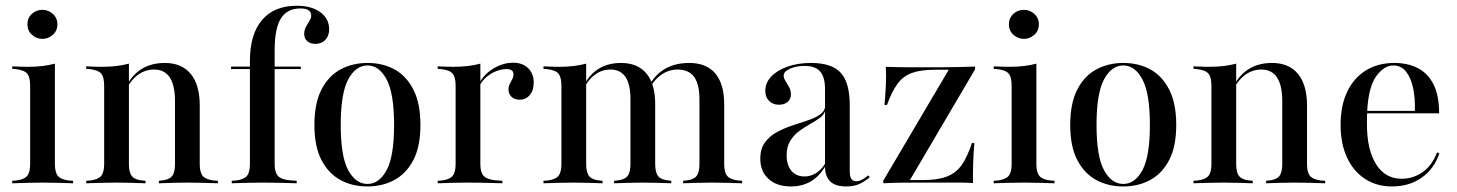

<svg xmlns="http://www.w3.org/2000/svg" viewBox="-20 -651 5174 682"><path d="M87.1 -207.3V-346.8Q87.1 -377.4 76.2 -389.9Q65.3 -402.4 34.7 -405.6L23.4 -406.5V-415.3Q41.9 -414.5 54.4 -414.1Q66.9 -413.7 79 -413.7Q106.5 -413.7 130.6 -416.5Q154.8 -419.4 175 -425V-415.3V-207.3ZM131.5 -2.4Q103.2 -2.4 78.2 -1.6Q53.2 -0.8 23.4 0V-8.9L36.3 -9.7Q64.5 -12.9 75.8 -25.4Q87.1 -37.9 87.1 -68.5V-207.3H175V-68.5Q175 -37.9 186.3 -25.4Q197.6 -12.9 225.8 -9.7L239.5 -8.9V0Q208.9 -0.8 183.9 -1.6Q158.9 -2.4 131.5 -2.4ZM130.6 -512.9Q109.7 -512.9 93.5 -527.4Q77.4 -541.9 77.4 -564.5Q77.4 -587.1 93.1 -601.6Q108.9 -616.1 130.6 -616.1Q151.6 -616.1 167.7 -601.6Q183.9 -587.1 183.9 -564.5Q183.9 -541.9 167.7 -527.4Q151.6 -512.9 130.6 -512.9Z M394.4 -2.4Q366.1 -2.4 341.1 -1.6Q316.1 -0.8 286.3 0V-8.9L299.2 -9.7Q327.4 -12.9 338.7 -25.4Q350 -37.9 350 -68.5V-207.3H437.9V-68.5Q437.9 -37.9 448.8 -25Q459.7 -12.1 487.1 -9.7L496.8 -8.9V0Q467.7 -0.8 444 -1.6Q420.2 -2.4 394.4 -2.4ZM350 -207.3V-346.8Q350 -377.4 339.1 -389.9Q328.2 -402.4 297.6 -405.6L286.3 -406.5V-415.3Q304.8 -414.5 317.3 -414.1Q329.8 -413.7 341.9 -413.7Q369.4 -413.7 393.5 -416.5Q417.7 -419.4 437.9 -425V-415.3V-207.3ZM601.6 -207.3V-291.1Q601.6 -347.6 583.1 -375.8Q564.5 -404 527.4 -404Q491.9 -404 463.7 -380.2Q435.5 -356.5 416.1 -307.3L413.7 -312.1Q435.5 -371 473 -399.2Q510.5 -427.4 565.3 -427.4Q625.8 -427.4 657.7 -388.3Q689.5 -349.2 689.5 -276.6V-207.3ZM646 -2.4Q620.2 -2.4 596.4 -1.6Q572.6 -0.8 544.4 0V-8.9L552.4 -9.7Q579.8 -12.1 590.7 -25Q601.6 -37.9 601.6 -68.5V-207.3H689.5V-68.5Q689.5 -37.9 700.8 -25.4Q712.1 -12.9 740.3 -9.7L754 -8.9V0Q724.2 -0.8 698.8 -1.6Q673.4 -2.4 646 -2.4Z M800.8 -405.6V-414.5H1048.4V-405.6ZM911.3 -2.4Q883.9 -2.4 858.9 -1.6Q833.9 -0.8 803.2 0V-8.9L816.9 -9.7Q845.2 -12.9 856.5 -25.4Q867.7 -37.9 867.7 -68.5V-207.3H955.6V-68.5Q955.6 -48.4 960.9 -36.3Q966.1 -24.2 977.4 -18.5Q988.7 -12.9 1009.7 -10.5L1033.9 -8.9V0Q1012.1 -0.8 991.9 -1.2Q971.8 -1.6 952.4 -2Q933.1 -2.4 911.3 -2.4ZM867.7 -207.3V-433.9Q867.7 -529.8 910.9 -580.2Q954 -630.6 1034.7 -630.6Q1086.3 -630.6 1117.7 -607.7Q1149.2 -584.7 1149.2 -546.8Q1149.2 -524.2 1135.9 -509.7Q1122.6 -495.2 1100 -495.2Q1082.3 -495.2 1071.4 -504.8Q1060.5 -514.5 1060.5 -530.6Q1060.5 -544.4 1066.9 -556Q1073.4 -567.7 1079.4 -577.4Q1085.5 -587.1 1085.5 -595.2Q1085.5 -621 1047.6 -621Q1000 -621 977.8 -585.5Q955.6 -550 955.6 -473.4V-207.3Z M1284.7 11.3Q1231.5 11.3 1189.1 -11.7Q1146.8 -34.7 1121.8 -82.7Q1096.8 -130.6 1096.8 -207.3Q1096.8 -283.9 1121.8 -332.7Q1146.8 -381.5 1189.5 -404.4Q1232.3 -427.4 1285.5 -427.4Q1339.5 -427.4 1381.5 -404.4Q1423.4 -381.5 1448.4 -332.7Q1473.4 -283.9 1473.4 -207.3Q1473.4 -130.6 1448.4 -82.7Q1423.4 -34.7 1381 -11.7Q1338.7 11.3 1284.7 11.3ZM1285.5 2.4Q1326.6 2.4 1353.2 -46.4Q1379.8 -95.2 1379.8 -207.3Q1379.8 -319.4 1353.2 -369Q1326.6 -418.5 1285.5 -418.5Q1243.5 -418.5 1216.9 -369Q1190.3 -319.4 1190.3 -207.3Q1190.3 -95.2 1216.9 -46.4Q1243.5 2.4 1285.5 2.4Z M1642.7 -2.4Q1614.5 -2.4 1589.5 -1.6Q1564.5 -0.8 1534.7 0V-8.9L1547.6 -9.7Q1575.8 -12.9 1587.1 -25.4Q1598.4 -37.9 1598.4 -68.5V-207.3H1686.3V-68.5Q1686.3 -48.4 1691.5 -36.3Q1696.8 -24.2 1708.5 -18.5Q1720.2 -12.9 1740.3 -10.5L1764.5 -8.9V0Q1741.9 -0.8 1722.2 -1.2Q1702.4 -1.6 1683.1 -2Q1663.7 -2.4 1642.7 -2.4ZM1598.4 -207.3V-346.8Q1598.4 -377.4 1587.5 -389.9Q1576.6 -402.4 1546 -405.6L1534.7 -406.5V-415.3Q1553.2 -414.5 1565.7 -414.1Q1578.2 -413.7 1590.3 -413.7Q1617.7 -413.7 1641.9 -416.5Q1666.1 -419.4 1686.3 -425V-415.3V-207.3ZM1825 -296.8Q1808.1 -296.8 1797.2 -306.9Q1786.3 -316.9 1786.3 -333.1Q1786.3 -344.4 1790.7 -352.8Q1795.2 -361.3 1799.6 -369.8Q1804 -378.2 1804 -387.1Q1804 -405.6 1779 -405.6Q1762.1 -405.6 1743.1 -398.4Q1724.2 -391.1 1708.9 -378.2Q1693.5 -365.3 1685.5 -350L1684.7 -359.7Q1702.4 -390.3 1735.5 -409.3Q1768.5 -428.2 1802.4 -428.2Q1836.3 -428.2 1856 -408.9Q1875.8 -389.5 1875.8 -357.3Q1875.8 -329.8 1861.7 -313.3Q1847.6 -296.8 1825 -296.8Z M2018.5 -2.4Q1990.3 -2.4 1965.3 -1.6Q1940.3 -0.8 1910.5 0V-8.9L1923.4 -9.7Q1951.6 -12.9 1962.9 -25.4Q1974.2 -37.9 1974.2 -68.5V-207.3H2062.1V-68.5Q2062.1 -37.9 2073 -25Q2083.9 -12.1 2111.3 -9.7L2120.2 -8.9V0Q2091.1 -0.8 2067.7 -1.6Q2044.4 -2.4 2018.5 -2.4ZM1974.2 -207.3V-346.8Q1974.2 -377.4 1963.3 -389.9Q1952.4 -402.4 1921.8 -405.6L1910.5 -406.5V-415.3Q1929 -414.5 1941.5 -414.1Q1954 -413.7 1966.1 -413.7Q1993.5 -413.7 2017.7 -416.5Q2041.9 -419.4 2062.1 -425V-415.3V-207.3ZM2219.4 -207.3V-299.2Q2219.4 -351.6 2201.6 -377.8Q2183.9 -404 2148.4 -404Q2112.9 -404 2085.9 -379.8Q2058.9 -355.6 2040.3 -307.3L2037.9 -311.3Q2058.9 -371 2095.6 -399.2Q2132.3 -427.4 2185.5 -427.4Q2245.2 -427.4 2276.2 -389.9Q2307.3 -352.4 2307.3 -280.6V-207.3ZM2262.9 -2.4Q2237.9 -2.4 2214.1 -1.6Q2190.3 -0.8 2161.3 0V-8.9L2170.2 -9.7Q2197.6 -12.1 2208.5 -25Q2219.4 -37.9 2219.4 -68.5V-207.3H2307.3V-68.5Q2307.3 -37.9 2318.1 -25Q2329 -12.1 2356.5 -9.7L2364.5 -8.9V0Q2336.3 -0.8 2312.5 -1.6Q2288.7 -2.4 2262.9 -2.4ZM2464.5 -207.3V-298.4Q2464.5 -351.6 2445.6 -377.8Q2426.6 -404 2386.3 -404Q2354 -404 2326.2 -383.5Q2298.4 -362.9 2279.8 -322.6L2276.6 -327.4Q2296 -375.8 2334.3 -401.6Q2372.6 -427.4 2428.2 -427.4Q2489.5 -427.4 2521 -389.9Q2552.4 -352.4 2552.4 -280.6V-207.3ZM2508.1 -2.4Q2482.3 -2.4 2458.5 -1.6Q2434.7 -0.8 2406.5 0V-8.9L2415.3 -9.7Q2442.7 -12.1 2453.6 -25Q2464.5 -37.9 2464.5 -68.5V-207.3H2552.4V-68.5Q2552.4 -37.9 2563.7 -25.4Q2575 -12.9 2603.2 -9.7L2616.1 -8.9V0Q2586.3 -0.8 2561.3 -1.6Q2536.3 -2.4 2508.1 -2.4Z M2910.5 -207.3V-334.7Q2910.5 -377.4 2893.1 -397.2Q2875.8 -416.9 2837.9 -416.9Q2808.1 -416.9 2785.9 -406.9Q2763.7 -396.8 2763.7 -382.3Q2763.7 -373.4 2770.2 -363.3Q2776.6 -353.2 2783.1 -341.1Q2789.5 -329 2789.5 -316.1Q2789.5 -299.2 2777.8 -289.1Q2766.1 -279 2746.8 -279Q2725 -279 2711.7 -292.7Q2698.4 -306.5 2698.4 -328.2Q2698.4 -357.3 2719.8 -379.4Q2741.1 -401.6 2777.8 -414.5Q2814.5 -427.4 2860.5 -427.4Q2934.7 -427.4 2966.5 -392.3Q2998.4 -357.3 2998.4 -276.6V-207.3ZM2789.5 11.3Q2739.5 11.3 2710.1 -15.3Q2680.6 -41.9 2680.6 -87.1Q2680.6 -122.6 2697.2 -145.2Q2713.7 -167.7 2739.9 -181.9Q2766.1 -196 2795.6 -205.6Q2825 -215.3 2851.6 -224.2Q2878.2 -233.1 2894.8 -245.6Q2911.3 -258.1 2911.3 -278.2L2912.1 -261.3Q2908.9 -245.2 2893.5 -233.5Q2878.2 -221.8 2858.5 -210.9Q2838.7 -200 2819.4 -185.9Q2800 -171.8 2787.1 -150.8Q2774.2 -129.8 2774.2 -99.2Q2774.2 -64.5 2791.1 -44.4Q2808.1 -24.2 2837.9 -24.2Q2859.7 -24.2 2879.4 -36.7Q2899.2 -49.2 2913.7 -74.2V-63.7Q2891.1 -25 2860.5 -6.9Q2829.8 11.3 2789.5 11.3ZM2998.4 -43.5Q2998.4 -24.2 3004 -15.7Q3009.7 -7.3 3021 -7.3Q3033.1 -7.3 3044.4 -14.1Q3055.6 -21 3064.5 -28.2L3069.4 -21Q3051.6 -6.5 3032.7 2.4Q3013.7 11.3 2986.3 11.3Q2947.6 11.3 2929 -6.5Q2910.5 -24.2 2910.5 -60.5V-207.3H2998.4Z M3117.7 0V-9.7L3350 -403.2H3300Q3249.2 -403.2 3218.1 -391.5Q3187.1 -379.8 3167.3 -352.4Q3147.6 -325 3130.6 -278.2H3121.8Q3125 -313.7 3126.6 -347.2Q3128.2 -380.6 3126.6 -413.7Q3146.8 -412.9 3168.5 -412.5Q3190.3 -412.1 3210.5 -412.1H3300H3324.2Q3354 -412.1 3385.1 -412.9Q3416.1 -413.7 3443.5 -414.5V-404.8L3212.1 -11.3H3256.5Q3310.5 -11.3 3343.1 -23.8Q3375.8 -36.3 3396 -64.9Q3416.1 -93.5 3432.3 -142.7H3441.1Q3437.9 -106.5 3436.7 -70.6Q3435.5 -34.7 3436.3 -0.8Q3416.1 -2.4 3394.4 -2.4Q3372.6 -2.4 3352.4 -2.4H3256.5H3237.1Q3207.3 -2.4 3176.6 -2Q3146 -1.6 3117.7 0Z M3573.4 -207.3V-346.8Q3573.4 -377.4 3562.5 -389.9Q3551.6 -402.4 3521 -405.6L3509.7 -406.5V-415.3Q3528.2 -414.5 3540.7 -414.1Q3553.2 -413.7 3565.3 -413.7Q3592.7 -413.7 3616.9 -416.5Q3641.1 -419.4 3661.3 -425V-415.3V-207.3ZM3617.7 -2.4Q3589.5 -2.4 3564.5 -1.6Q3539.5 -0.8 3509.7 0V-8.9L3522.6 -9.7Q3550.8 -12.9 3562.1 -25.4Q3573.4 -37.9 3573.4 -68.5V-207.3H3661.3V-68.5Q3661.3 -37.9 3672.6 -25.4Q3683.9 -12.9 3712.1 -9.7L3725.8 -8.9V0Q3695.2 -0.8 3670.2 -1.6Q3645.2 -2.4 3617.7 -2.4ZM3616.9 -512.9Q3596 -512.9 3579.8 -527.4Q3563.7 -541.9 3563.7 -564.5Q3563.7 -587.1 3579.4 -601.6Q3595.2 -616.1 3616.9 -616.1Q3637.9 -616.1 3654 -601.6Q3670.2 -587.1 3670.2 -564.5Q3670.2 -541.9 3654 -527.4Q3637.9 -512.9 3616.9 -512.9Z M3969.4 11.3Q3916.1 11.3 3873.8 -11.7Q3831.5 -34.7 3806.5 -82.7Q3781.5 -130.6 3781.5 -207.3Q3781.5 -283.9 3806.5 -332.7Q3831.5 -381.5 3874.2 -404.4Q3916.9 -427.4 3970.2 -427.4Q4024.2 -427.4 4066.1 -404.4Q4108.1 -381.5 4133.1 -332.7Q4158.1 -283.9 4158.1 -207.3Q4158.1 -130.6 4133.1 -82.7Q4108.1 -34.7 4065.7 -11.7Q4023.4 11.3 3969.4 11.3ZM3970.2 2.4Q4011.3 2.4 4037.9 -46.4Q4064.5 -95.2 4064.5 -207.3Q4064.5 -319.4 4037.9 -369Q4011.3 -418.5 3970.2 -418.5Q3928.2 -418.5 3901.6 -369Q3875 -319.4 3875 -207.3Q3875 -95.2 3901.6 -46.4Q3928.2 2.4 3970.2 2.4Z M4327.4 -2.4Q4299.2 -2.4 4274.2 -1.6Q4249.2 -0.8 4219.4 0V-8.9L4232.3 -9.7Q4260.5 -12.9 4271.8 -25.4Q4283.1 -37.9 4283.1 -68.5V-207.3H4371V-68.5Q4371 -37.9 4381.9 -25Q4392.7 -12.1 4420.2 -9.7L4429.8 -8.9V0Q4400.8 -0.8 4377 -1.6Q4353.2 -2.4 4327.4 -2.4ZM4283.1 -207.3V-346.8Q4283.1 -377.4 4272.2 -389.9Q4261.3 -402.4 4230.6 -405.6L4219.4 -406.5V-415.3Q4237.9 -414.5 4250.4 -414.1Q4262.9 -413.7 4275 -413.7Q4302.4 -413.7 4326.6 -416.5Q4350.8 -419.4 4371 -425V-415.3V-207.3ZM4534.7 -207.3V-291.1Q4534.7 -347.6 4516.1 -375.8Q4497.6 -404 4460.5 -404Q4425 -404 4396.8 -380.2Q4368.5 -356.5 4349.2 -307.3L4346.8 -312.1Q4368.5 -371 4406 -399.2Q4443.5 -427.4 4498.4 -427.4Q4558.9 -427.4 4590.7 -388.3Q4622.6 -349.2 4622.6 -276.6V-207.3ZM4579 -2.4Q4553.2 -2.4 4529.4 -1.6Q4505.6 -0.8 4477.4 0V-8.9L4485.5 -9.7Q4512.9 -12.1 4523.8 -25Q4534.7 -37.9 4534.7 -68.5V-207.3H4622.6V-68.5Q4622.6 -37.9 4633.9 -25.4Q4645.2 -12.9 4673.4 -9.7L4687.1 -8.9V0Q4657.3 -0.8 4631.9 -1.6Q4606.5 -2.4 4579 -2.4Z M4924.2 11.3Q4870.2 11.3 4829 -15.3Q4787.9 -41.9 4764.9 -91.1Q4741.9 -140.3 4741.9 -207.3Q4741.9 -275 4764.9 -324.2Q4787.9 -373.4 4831 -400.4Q4874.2 -427.4 4933.1 -427.4Q4980.6 -427.4 5016.5 -408.9Q5052.4 -390.3 5072.2 -350.8Q5091.9 -311.3 5091.9 -248.4H4802.4L4801.6 -257.3H5005.6Q5007.3 -301.6 4999.6 -337.9Q4991.9 -374.2 4974.6 -396.4Q4957.3 -418.5 4929 -418.5Q4896.8 -418.5 4869 -381Q4841.1 -343.5 4836.3 -255.6V-254Q4835.5 -242.7 4835.5 -231.5Q4835.5 -220.2 4835.5 -209.7Q4835.5 -120.2 4867.7 -68.1Q4900 -16.1 4958.9 -16.1Q4999.2 -16.1 5032.7 -39.1Q5066.1 -62.1 5084.7 -109.7L5092.7 -106.5Q5074.2 -50.8 5029.8 -19.8Q4985.5 11.3 4924.2 11.3Z"/></svg>

Font: Playfair 144pt SemiCondensed Medium
Style: Regular
Weight: 500
Width: 4
Designer: Claus Eggers Sørensen
Foundry: Claus Eggers Sørensen
Version: Version 2.203